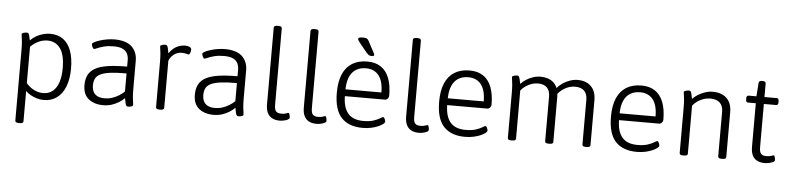

<svg xmlns="http://www.w3.org/2000/svg" viewBox="-52 -1044 6347 1544"><g transform="rotate(5 3122.0 -272.0)"><path d="M129 208Q113 208 106.5 203.5Q100 199 100 190V-373Q100 -420 97.5 -446.5Q95 -473 92.5 -486.5Q90 -500 90 -506Q90 -510 94.5 -513Q99 -516 105.5 -518Q112 -520 119.5 -521Q127 -522 132 -522Q140 -522 144 -517.5Q148 -513 151.5 -500Q155 -487 160 -462Q184 -486 211 -500.5Q238 -515 266 -522Q294 -529 319 -529Q381 -529 423.5 -498.5Q466 -468 488 -409Q510 -350 510 -263Q510 -181 486.5 -120.5Q463 -60 419 -27Q375 6 313 6Q286 6 259.5 -1.5Q233 -9 209 -22Q185 -35 166 -53V190Q166 199 159.5 203.5Q153 208 137 208ZM302 -49Q370 -49 406.5 -104.5Q443 -160 443 -263Q443 -370 405.5 -421.5Q368 -473 302 -473Q266 -473 231 -457Q196 -441 166 -411V-117Q196 -83 231 -66Q266 -49 302 -49Z M794 6Q719 6 674 -31Q629 -68 629 -142Q629 -191 646.5 -225Q664 -259 702.5 -280Q741 -301 804 -310.5Q867 -320 958 -320V-373Q958 -400 947.5 -423Q937 -446 910.5 -459.5Q884 -473 836 -473Q792 -473 759 -464.5Q726 -456 706.5 -447Q687 -438 680 -438Q677 -438 673.5 -441.5Q670 -445 667 -451.5Q664 -458 662 -464.5Q660 -471 660 -476Q660 -483 676.5 -492Q693 -501 719.5 -509.5Q746 -518 777 -523.5Q808 -529 839 -529Q884 -529 919 -518.5Q954 -508 976.5 -487.5Q999 -467 1011 -438Q1023 -409 1023 -372V-150Q1023 -108 1025.5 -80.5Q1028 -53 1030.5 -38Q1033 -23 1033 -17Q1033 -13 1029.5 -9.5Q1026 -6 1020 -4Q1014 -2 1007 -1Q1000 0 993 0Q985 0 980 -5Q975 -10 971.5 -25Q968 -40 963 -66Q946 -48 920 -31.5Q894 -15 862 -4.5Q830 6 794 6ZM799 -50Q831 -50 859.5 -59.5Q888 -69 913.5 -84.5Q939 -100 958 -119V-265Q879 -265 828 -258.5Q777 -252 748 -237.5Q719 -223 708 -200.5Q697 -178 697 -145Q697 -99 722.5 -74.5Q748 -50 799 -50Z M1248 2Q1233 2 1225.5 -2.5Q1218 -7 1218 -16V-373Q1218 -420 1215.5 -446.5Q1213 -473 1210.5 -486.5Q1208 -500 1208 -506Q1208 -510 1212.5 -513Q1217 -516 1223.5 -518Q1230 -520 1237.5 -521Q1245 -522 1250 -522Q1258 -522 1262.5 -517Q1267 -512 1271 -497Q1275 -482 1279 -455Q1295 -479 1315 -495.5Q1335 -512 1359 -520.5Q1383 -529 1409 -529Q1430 -529 1444.5 -521.5Q1459 -514 1459 -502Q1459 -494 1457.5 -486.5Q1456 -479 1453.5 -473Q1451 -467 1448 -463.5Q1445 -460 1441 -460Q1436 -460 1422 -464.5Q1408 -469 1386 -469Q1350 -469 1322.5 -447.5Q1295 -426 1284 -396V-16Q1284 -7 1276.5 -2.5Q1269 2 1253 2Z M1685 6Q1610 6 1565 -31Q1520 -68 1520 -142Q1520 -191 1537.5 -225Q1555 -259 1593.5 -280Q1632 -301 1695 -310.5Q1758 -320 1849 -320V-373Q1849 -400 1838.5 -423Q1828 -446 1801.5 -459.5Q1775 -473 1727 -473Q1683 -473 1650 -464.5Q1617 -456 1597.5 -447Q1578 -438 1571 -438Q1568 -438 1564.5 -441.5Q1561 -445 1558 -451.5Q1555 -458 1553 -464.5Q1551 -471 1551 -476Q1551 -483 1567.5 -492Q1584 -501 1610.5 -509.5Q1637 -518 1668 -523.5Q1699 -529 1730 -529Q1775 -529 1810 -518.5Q1845 -508 1867.5 -487.5Q1890 -467 1902 -438Q1914 -409 1914 -372V-150Q1914 -108 1916.5 -80.5Q1919 -53 1921.5 -38Q1924 -23 1924 -17Q1924 -13 1920.5 -9.5Q1917 -6 1911 -4Q1905 -2 1898 -1Q1891 0 1884 0Q1876 0 1871 -5Q1866 -10 1862.5 -25Q1859 -40 1854 -66Q1837 -48 1811 -31.5Q1785 -15 1753 -4.5Q1721 6 1685 6ZM1690 -50Q1722 -50 1750.5 -59.5Q1779 -69 1804.5 -84.5Q1830 -100 1849 -119V-265Q1770 -265 1719 -258.5Q1668 -252 1639 -237.5Q1610 -223 1599 -200.5Q1588 -178 1588 -145Q1588 -99 1613.5 -74.5Q1639 -50 1690 -50Z M2219 6Q2181 6 2156 -7.5Q2131 -21 2118 -48Q2105 -75 2105 -115V-734Q2105 -743 2111.5 -747.5Q2118 -752 2134 -752H2141Q2157 -752 2163.5 -747.5Q2170 -743 2170 -734V-118Q2170 -79 2183 -65Q2196 -51 2227 -51Q2252 -51 2264 -56.5Q2276 -62 2283 -62Q2287 -62 2289.5 -57Q2292 -52 2293.5 -45.5Q2295 -39 2295.5 -33Q2296 -27 2296 -24Q2296 -15 2283 -8.5Q2270 -2 2252 2Q2234 6 2219 6Z M2516 6Q2478 6 2453 -7.5Q2428 -21 2415 -48Q2402 -75 2402 -115V-734Q2402 -743 2408.5 -747.5Q2415 -752 2431 -752H2438Q2454 -752 2460.5 -747.5Q2467 -743 2467 -734V-118Q2467 -79 2480 -65Q2493 -51 2524 -51Q2549 -51 2561 -56.5Q2573 -62 2580 -62Q2584 -62 2586.5 -57Q2589 -52 2590.5 -45.5Q2592 -39 2592.5 -33Q2593 -27 2593 -24Q2593 -15 2580 -8.5Q2567 -2 2549 2Q2531 6 2516 6Z M2887 6Q2775 6 2715.5 -57Q2656 -120 2656 -259Q2656 -347 2681.5 -407Q2707 -467 2757 -498Q2807 -529 2880 -529Q2945 -529 2989 -499.5Q3033 -470 3055.5 -412.5Q3078 -355 3078 -270Q3078 -263 3074 -255Q3070 -247 3063 -241.5Q3056 -236 3048 -236H2723Q2724 -144 2764 -97Q2804 -50 2888 -50Q2938 -50 2970.5 -61Q3003 -72 3021 -83.5Q3039 -95 3044 -95Q3050 -95 3054 -88.5Q3058 -82 3061 -73.5Q3064 -65 3064 -60Q3064 -51 3050 -40Q3036 -29 3012 -18.5Q2988 -8 2956 -1Q2924 6 2887 6ZM2723 -291H3013Q3013 -382 2976.5 -428Q2940 -474 2873 -474Q2825 -474 2791.5 -452.5Q2758 -431 2741 -390.5Q2724 -350 2723 -291ZM2912 -576Q2903 -576 2896 -577.5Q2889 -579 2882.5 -584Q2876 -589 2868 -598L2817 -660Q2803 -677 2796 -687.5Q2789 -698 2789 -705Q2789 -712 2798.5 -715Q2808 -718 2824 -718Q2842 -718 2851 -715.5Q2860 -713 2865.5 -707.5Q2871 -702 2876 -692L2917 -615Q2923 -604 2926 -597.5Q2929 -591 2929 -586Q2929 -581 2924.5 -578.5Q2920 -576 2912 -576Z M3342 6Q3304 6 3279 -7.5Q3254 -21 3241 -48Q3228 -75 3228 -115V-734Q3228 -743 3234.5 -747.5Q3241 -752 3257 -752H3264Q3280 -752 3286.5 -747.5Q3293 -743 3293 -734V-118Q3293 -79 3306 -65Q3319 -51 3350 -51Q3375 -51 3387 -56.5Q3399 -62 3406 -62Q3410 -62 3412.5 -57Q3415 -52 3416.5 -45.5Q3418 -39 3418.5 -33Q3419 -27 3419 -24Q3419 -15 3406 -8.5Q3393 -2 3375 2Q3357 6 3342 6Z M3713 6Q3601 6 3541.5 -57Q3482 -120 3482 -259Q3482 -347 3507.5 -407Q3533 -467 3583 -498Q3633 -529 3706 -529Q3771 -529 3815 -499.5Q3859 -470 3881.5 -412.5Q3904 -355 3904 -270Q3904 -263 3900 -255Q3896 -247 3889 -241.5Q3882 -236 3874 -236H3549Q3550 -144 3590 -97Q3630 -50 3714 -50Q3764 -50 3796.5 -61Q3829 -72 3847 -83.5Q3865 -95 3870 -95Q3876 -95 3880 -88.5Q3884 -82 3887 -73.5Q3890 -65 3890 -60Q3890 -51 3876 -40Q3862 -29 3838 -18.5Q3814 -8 3782 -1Q3750 6 3713 6ZM3549 -291H3839Q3839 -382 3802.5 -428Q3766 -474 3699 -474Q3651 -474 3617.5 -452.5Q3584 -431 3567 -390.5Q3550 -350 3549 -291Z M4087 2Q4071 2 4064.5 -2.5Q4058 -7 4058 -16V-373Q4058 -420 4055.5 -446.5Q4053 -473 4050.5 -486.5Q4048 -500 4048 -506Q4048 -510 4052.5 -513Q4057 -516 4063.5 -518Q4070 -520 4077.5 -521Q4085 -522 4090 -522Q4098 -522 4102 -517Q4106 -512 4110 -498Q4114 -484 4119 -457Q4137 -477 4162 -493Q4187 -509 4217 -519Q4247 -529 4277 -529Q4307 -529 4333.5 -521Q4360 -513 4380.5 -495.5Q4401 -478 4413 -449Q4431 -472 4458 -490Q4485 -508 4516 -518.5Q4547 -529 4577 -529Q4624 -529 4657 -511Q4690 -493 4707.5 -460Q4725 -427 4725 -379V-16Q4725 -7 4718.5 -2.5Q4712 2 4696 2H4689Q4673 2 4666.5 -2.5Q4660 -7 4660 -16V-375Q4660 -423 4635 -448Q4610 -473 4561 -473Q4537 -473 4514.5 -466Q4492 -459 4473 -447Q4454 -435 4440 -421.5Q4426 -408 4418 -396L4417 -426Q4422 -417 4423.5 -404.5Q4425 -392 4425 -379V-16Q4425 -7 4418.5 -2.5Q4412 2 4396 2H4388Q4372 2 4365.5 -2.5Q4359 -7 4359 -16V-375Q4359 -423 4334 -448Q4309 -473 4260 -473Q4236 -473 4211 -464.5Q4186 -456 4163 -440.5Q4140 -425 4124 -404V-16Q4124 -7 4117.5 -2.5Q4111 2 4095 2Z M5100 6Q4988 6 4928.5 -57Q4869 -120 4869 -259Q4869 -347 4894.5 -407Q4920 -467 4970 -498Q5020 -529 5093 -529Q5158 -529 5202 -499.5Q5246 -470 5268.5 -412.5Q5291 -355 5291 -270Q5291 -263 5287 -255Q5283 -247 5276 -241.5Q5269 -236 5261 -236H4936Q4937 -144 4977 -97Q5017 -50 5101 -50Q5151 -50 5183.5 -61Q5216 -72 5234 -83.5Q5252 -95 5257 -95Q5263 -95 5267 -88.5Q5271 -82 5274 -73.5Q5277 -65 5277 -60Q5277 -51 5263 -40Q5249 -29 5225 -18.5Q5201 -8 5169 -1Q5137 6 5100 6ZM4936 -291H5226Q5226 -382 5189.5 -428Q5153 -474 5086 -474Q5038 -474 5004.5 -452.5Q4971 -431 4954 -390.5Q4937 -350 4936 -291Z M5474 2Q5458 2 5451.5 -2.5Q5445 -7 5445 -16V-373Q5445 -420 5442.5 -446.5Q5440 -473 5437.5 -486.5Q5435 -500 5435 -506Q5435 -510 5439.5 -513Q5444 -516 5450.5 -518Q5457 -520 5464.5 -521Q5472 -522 5477 -522Q5485 -522 5489 -517Q5493 -512 5497 -498Q5501 -484 5506 -457Q5524 -477 5550.5 -493Q5577 -509 5607 -519Q5637 -529 5668 -529Q5717 -529 5751 -511Q5785 -493 5803 -460Q5821 -427 5821 -379V-16Q5821 -7 5814.5 -2.5Q5808 2 5792 2H5785Q5769 2 5762.5 -2.5Q5756 -7 5756 -16V-375Q5756 -423 5729.5 -448Q5703 -473 5652 -473Q5626 -473 5600 -464.5Q5574 -456 5551 -440.5Q5528 -425 5511 -403V-16Q5511 -7 5504.5 -2.5Q5498 2 5482 2Z M6133 6Q6096 6 6070.5 -7.5Q6045 -21 6032.5 -48Q6020 -75 6020 -115V-467H5957Q5940 -467 5940 -490V-500Q5940 -523 5957 -523H6020L6028 -632Q6030 -642 6035.5 -646Q6041 -650 6053 -650H6058Q6073 -650 6079 -645.5Q6085 -641 6085 -632V-523H6184Q6201 -523 6201 -500V-490Q6201 -467 6184 -467H6085V-118Q6085 -80 6098 -65.5Q6111 -51 6141 -51Q6168 -51 6180.5 -56.5Q6193 -62 6200 -62Q6204 -62 6206.5 -57Q6209 -52 6210.5 -45.5Q6212 -39 6212.5 -33Q6213 -27 6213 -24Q6213 -15 6199.5 -8.5Q6186 -2 6167.5 2Q6149 6 6133 6Z"/></g></svg>

Font: Asap Light
Style: Regular
Weight: 300
Designer: Pablo Cosgaya
Foundry: Omnibus-Type
Version: Version 3.001